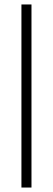

<svg xmlns="http://www.w3.org/2000/svg" viewBox="-20 -740 238 860"><path d="M76 100V-720H121V100Z"/></svg>

Font: DM Sans 20pt ExtraLight
Style: Regular
Weight: 250
Version: Version 4.004;gftools[0.9.30]